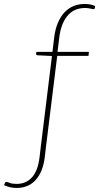

<svg xmlns="http://www.w3.org/2000/svg" viewBox="-146 -730 490 948"><path d="M121.5 -544.5Q126.5 -586.5 140 -617.8Q153.5 -649 173.2 -669.8Q193 -690.5 218.2 -700.5Q243.5 -710.5 272.5 -710.5Q286 -710.5 300 -707.8Q314 -705 324 -700L321.5 -688.5Q320.5 -684.5 317.5 -684.5Q314.5 -684.5 308.8 -685.8Q303 -687 294.2 -688.8Q285.5 -690.5 273 -690.5Q249.5 -690.5 228.8 -682.5Q208 -674.5 191.5 -657Q175 -639.5 163.2 -611.8Q151.5 -584 146.5 -544L138 -474H293L291 -454H136.5L81 -5L75 46.5Q66 118.5 30.5 158.2Q-5 198 -64 198Q-81.5 198 -96.2 194.5Q-111 191 -126 184L-122 174.5Q-120.5 170 -118.2 169Q-116 168 -114 168Q-110.5 168 -98.2 173Q-86 178 -63.5 178Q-17.5 178 11.8 145.8Q41 113.5 49 48L56 -10.5L110.5 -453.5L40.5 -457Q31.5 -457.5 32.5 -464L33.5 -474H113Z"/></svg>

Font: Lato ExtraLight
Style: Italic
Weight: 275
Italic angle: -7°
Designer: Lukasz Dziedzic with Adam Twardoch and Botio Nikoltchev
Foundry: tyPoland Lukasz Dziedzic
Version: Version 2.015; 2015-08-06; http://www.latofonts.com/